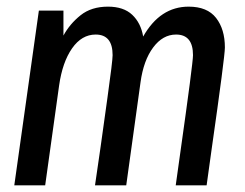

<svg xmlns="http://www.w3.org/2000/svg" viewBox="-20 -558 738 578"><path d="M97 -526H171V-451Q190 -486 222.5 -512Q255 -538 305 -538Q352 -538 378 -513.5Q404 -489 411 -448Q462 -538 548 -538Q604 -538 630.5 -504Q657 -470 657 -415Q657 -388 617 -108L602 0H509L522 -93Q561 -368 561 -392Q561 -454 510 -454Q470 -454 441 -415Q412 -376 403 -310L360 0H266L283 -117Q288 -153 303.5 -264Q319 -375 319 -392Q319 -454 268 -454Q226 -454 197 -412.5Q168 -371 158 -301L116 0H23Z"/></svg>

Font: Archivo Narrow Medium
Style: Italic
Weight: 500
Italic angle: -8°
Designer: Hector Gatti
Foundry: Omnibus-Type
Version: Version 2.001